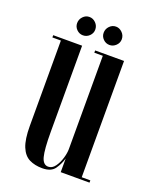

<svg xmlns="http://www.w3.org/2000/svg" viewBox="-126 -716 629 796"><g transform="rotate(20 188.0 -318.0)"><path d="M159.5 11Q126.5 11 102 -1.2Q77.5 -13.5 64.5 -45.5Q51.5 -77.5 51.5 -136.5V-513H14V-523H141.5V-143.5Q141.5 -65.5 149.8 -34.5Q158 -3.5 180.5 -3.5Q198 -3.5 210.5 -20.8Q223 -38 229.8 -61Q236.5 -84 236.5 -101.5V-513H199V-523H326.5V-10H364.5V0H237.5V-60.5Q230.5 -35 214.5 -12Q198.5 11 159.5 11ZM247 -564.5Q230.5 -564.5 218.8 -576.2Q207 -588 207 -604Q207 -621 218.8 -633.2Q230.5 -645.5 247 -645.5Q262.5 -645.5 274.8 -633.2Q287 -621 287 -604Q287 -588 274.8 -576.2Q262.5 -564.5 247 -564.5ZM129.5 -564.5Q113.5 -564.5 101.8 -576.2Q90 -588 90 -604Q90 -621 101.8 -633.2Q113.5 -645.5 129.5 -645.5Q146 -645.5 158 -633.2Q170 -621 170 -604Q170 -588 158 -576.2Q146 -564.5 129.5 -564.5Z"/></g></svg>

Font: Imbue 100pt Medium
Style: Regular
Weight: 500
Designer: Tyler Finck
Foundry: Etcetera Type Company
Version: Version 1.102; ttfautohint (v1.8.3)